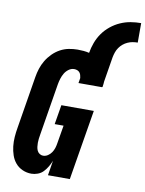

<svg xmlns="http://www.w3.org/2000/svg" viewBox="-102 -1028 837 1107"><g transform="rotate(10 316.5 -474.5)"><path d="M160 8Q132 8 107.5 -3Q83 -14 66.5 -33.5Q50 -53 41.5 -78Q33 -103 30 -129.5Q27 -156 29 -184Q31 -212 36 -240L86 -545Q90 -570 98 -595Q106 -620 120 -643.5Q134 -667 154 -687Q174 -707 198 -720Q222 -733 248 -738Q274 -743 299 -743Q317 -743 334 -741.5Q351 -740 367 -736Q372 -766 383 -796Q394 -826 412.5 -852.5Q431 -879 457 -900Q483 -921 512.5 -934Q542 -947 572.5 -952Q603 -957 633 -957V-843Q619 -843 604 -840.5Q589 -838 574.5 -831.5Q560 -825 548 -815Q536 -805 527 -792Q518 -779 513 -764.5Q508 -750 505 -735L481 -588Q481 -581 480 -574Q479 -567 478 -560Q478 -559 478 -557.5Q478 -556 477 -555H475V-554H337L342 -584Q341 -593 338.5 -601.5Q336 -610 330.5 -616.5Q325 -623 316.5 -626Q308 -629 299 -629Q282 -629 267 -618Q252 -607 243 -591.5Q234 -576 229 -559.5Q224 -543 221 -526L171 -221Q169 -209 167.5 -197.5Q166 -186 166 -174Q166 -162 167.5 -150.5Q169 -139 173.5 -129Q178 -119 187.5 -112.5Q197 -106 208 -106Q223 -106 236 -114.5Q249 -123 257.5 -135.5Q266 -148 270.5 -162Q275 -176 277 -190L295 -297H243L262 -411H452L384 0H256L270 -87Q263 -69 253 -52Q243 -35 229.5 -20.5Q216 -6 197 1Q178 8 160 8Z"/></g></svg>

Font: Iosevka Slab Heavy Oblique
Style: Regular
Weight: 900
Italic angle: -9°
Monospace: yes
Designer: Belleve Invis
Foundry: Belleve Invis
Version: Version 11.1.1; ttfautohint (v1.8.3)